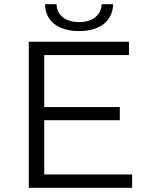

<svg xmlns="http://www.w3.org/2000/svg" viewBox="-20 -900 699 920"><path d="M359 -751C458 -751 520 -799 522 -880H467C465 -826 422 -794 359 -794C295 -794 252 -826 251 -880H196C197 -799 259 -751 359 -751ZM192 -64V-324H554V-387H192V-636H598V-700H118V0H613V-64Z"/></svg>

Font: Talent
Style: Regular
Weight: 400
Designer: Mike Powis
Version: Version 1.001;hotconv 1.0.109;makeotfexe 2.5.65596